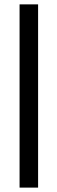

<svg xmlns="http://www.w3.org/2000/svg" viewBox="-20 -731 260 883"><path d="M70 131.8V-710.9H155.2V131.8Z"/></svg>

Font: Hanuman
Style: Regular
Weight: 400
Designer: Danh Hong
Foundry: Danh Hong
Version: Version 9.000